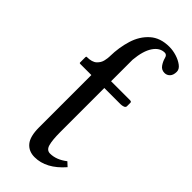

<svg xmlns="http://www.w3.org/2000/svg" viewBox="-244 -781 834 834"><g transform="rotate(45 173.5 -363.5)"><path d="M173.8 -413.6V-143.1Q173.8 -94.2 180.7 -69.8Q187.5 -45.4 208.5 -45.4Q247.1 -45.4 285.2 -75.2L304.2 -57.6Q242.7 13.2 171.9 13.2Q135.7 13.2 115 -11.5Q94.2 -36.1 94.2 -92.3V-413.6H25.4Q21 -413.6 21 -417.5V-450.2Q21 -455.1 24.4 -455.1Q56.6 -455.1 71.3 -468.8Q85.9 -482.4 89.6 -499.8Q93.3 -517.1 93.3 -525.9V-528.8Q94.2 -583 109.1 -631.3Q124 -679.7 158 -710Q191.9 -740.2 247.1 -740.2Q269 -740.2 291.7 -733.2Q314.5 -726.1 330.6 -713.9Q346.7 -701.7 346.7 -686Q346.7 -665.5 336.7 -655Q326.7 -644.5 312.5 -644.5Q293.5 -644.5 283 -659.4Q272.5 -674.3 268.1 -690.9Q264.2 -708 251 -708Q220.7 -708 200 -677.2Q179.2 -646.5 173.8 -587.4V-455.1H290.5Q299.3 -455.1 299.3 -448.2V-427.2Q299.3 -419.9 290.8 -416.7Q282.2 -413.6 273.4 -413.6Z"/></g></svg>

Font: Kurinto Seri
Style: Regular
Weight: 400
Designer: Kurinto was developed by Clint Goss from a range of fonts that are compatible with the SIL Open Font License Version 1.1
Foundry: Clinton F. Goss
Version: Version 2.196; July 25, 2020